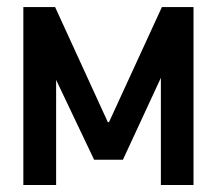

<svg xmlns="http://www.w3.org/2000/svg" viewBox="-20 -526 617 546"><path d="M530.3 0H437.5V-304.7L329.6 -71.8H247.6L139.6 -298.8V0H46.4V-505.9H136.7L286.6 -178.7H290L440.4 -505.9H530.3Z"/></svg>

Font: Alte DIN 1451 Mittelschrift
Style: Regular
Weight: 400
Designer: Peter Wiegel
Foundry: Peter Wiegel
Version: Version 1.002 September 20, 2019